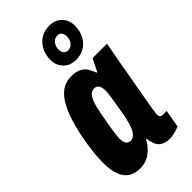

<svg xmlns="http://www.w3.org/2000/svg" viewBox="-247 -851 928 928"><g transform="rotate(-45 216.5 -387.5)"><path d="M119 12Q83 12 59 -4.5Q35 -21 23.5 -53.5Q12 -86 12 -133Q12 -163 15.5 -198Q19 -233 26 -273Q41 -357 63.5 -416.5Q86 -476 119 -507.5Q152 -539 200 -539Q230 -539 249.5 -529.5Q269 -520 280 -503Q291 -486 298 -465H303L334 -528H433L408 -394Q405 -373 399 -340Q393 -307 386.5 -270.5Q380 -234 374 -200Q368 -166 364.5 -143Q361 -120 361 -117Q361 -105 366 -99.5Q371 -94 380 -94H407L391 -4Q375 3 356.5 7.5Q338 12 321 12Q295 12 275 -0.5Q255 -13 249 -42Q246 -47 245.5 -53Q245 -59 244 -66L240 -68Q223 -36 193.5 -12Q164 12 119 12ZM182 -115Q194 -115 203.5 -122Q213 -129 221 -143Q229 -157 235 -178Q241 -199 247 -229Q256 -283 260.5 -310.5Q265 -338 266.5 -351.5Q268 -365 268 -372Q268 -388 264.5 -398Q261 -408 254.5 -413.5Q248 -419 236 -419Q220 -419 208.5 -407.5Q197 -396 188.5 -371.5Q180 -347 173 -308Q163 -254 158.5 -226Q154 -198 152.5 -185Q151 -172 151 -163Q151 -138 159 -126.5Q167 -115 182 -115ZM272 -578Q233 -578 208.5 -603Q184 -628 184 -665Q184 -717 215 -752Q246 -787 298 -787Q337 -787 361 -762Q385 -737 385 -700Q385 -666 371.5 -638.5Q358 -611 333 -594.5Q308 -578 272 -578ZM278 -638Q291 -638 300.5 -645Q310 -652 315.5 -664.5Q321 -677 321 -690Q321 -706 313 -716Q305 -726 291 -726Q278 -726 268 -718.5Q258 -711 252.5 -699Q247 -687 247 -672Q247 -656 255.5 -647Q264 -638 278 -638Z"/></g></svg>

Font: Archivo ExtraCondensed ExtraBold
Style: Italic
Weight: 800
Width: 2
Italic angle: -10°
Designer: Hector Gatti
Foundry: Omnibus-Type
Version: Version 2.001